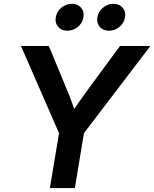

<svg xmlns="http://www.w3.org/2000/svg" viewBox="-20 -963 790 983"><path d="M235.4 0 282.2 -281.2 87.4 -727.5H230L323.2 -502.4Q336.9 -469.7 348.6 -437.5Q360.4 -405.3 372.1 -369.6H337.4Q359.9 -405.3 382.3 -437.5Q404.8 -469.7 428.7 -502.4L594.2 -727.5H750L409.7 -281.2L363.3 0ZM537.6 -805.7Q507.8 -805.7 490.7 -825.4Q473.6 -845.2 478.5 -874.5Q483.4 -903.8 507.1 -923.6Q530.8 -943.4 560.5 -943.4Q590.8 -943.4 607.9 -923.6Q625 -903.8 620.1 -874.5Q615.2 -845.2 591.6 -825.4Q567.9 -805.7 537.6 -805.7ZM324.7 -805.7Q294.9 -805.7 277.8 -825.4Q260.7 -845.2 265.6 -874.5Q270.5 -903.8 294.2 -923.6Q317.9 -943.4 347.7 -943.4Q377.9 -943.4 395 -923.6Q412.1 -903.8 407.2 -874.5Q402.3 -845.2 378.7 -825.4Q355 -805.7 324.7 -805.7Z"/></svg>

Font: Inter 28pt SemiBold
Style: Italic
Weight: 600
Italic angle: -9.3988°
Designer: Rasmus Andersson
Foundry: rsms
Version: Version 4.001;git-66647c0bb